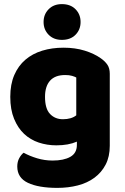

<svg xmlns="http://www.w3.org/2000/svg" viewBox="-20 -733 607 934"><path d="M289 -501Q346 -501 392.5 -486.5Q439 -472 471 -449Q491 -435 502.5 -418Q514 -401 514 -374V-24Q514 29 494 67.5Q474 106 439.5 131.5Q405 157 358.5 169Q312 181 259 181Q168 181 116 156.5Q64 132 64 77Q64 54 73.5 36.5Q83 19 95 10Q124 26 160.5 37Q197 48 236 48Q290 48 322 30Q354 12 354 -28V-44Q313 -26 254 -26Q209 -26 168.5 -39.5Q128 -53 97.5 -81.5Q67 -110 48.5 -155Q30 -200 30 -262Q30 -323 49.5 -368Q69 -413 103.5 -442.5Q138 -472 185.5 -486.5Q233 -501 289 -501ZM351 -356Q344 -360 330.5 -364Q317 -368 297 -368Q248 -368 223.5 -340.5Q199 -313 199 -262Q199 -204 223.5 -178.5Q248 -153 286 -153Q327 -153 351 -172ZM192 -626Q192 -663 216.5 -688Q241 -713 281 -713Q323 -713 347.5 -688Q372 -663 372 -626Q372 -589 347.5 -564Q323 -539 281 -539Q241 -539 216.5 -564Q192 -589 192 -626Z"/></svg>

Font: BALOOCHETTANREGULAR
Style: Book
Weight: 400
Designer: Maithili Shingre and Ek Type
Foundry: Ek Type
Version: Version 1.100;PS 1.000;hotconv 1.0.88;makeotf.lib2.5.647800;